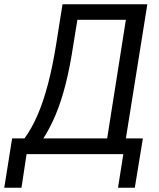

<svg xmlns="http://www.w3.org/2000/svg" viewBox="-61 -725 748 903"><path d="M-41 158 -4 -74H54Q88 -120 115.5 -183.5Q143 -247 165 -331Q187 -415 204 -522L233 -705H632L531 -74H611L573 158H494L519 0H64L40 158ZM143 -74H443L531 -632H303L284 -515Q268 -409 247.5 -328.5Q227 -248 201 -186Q175 -124 143 -74Z"/></svg>

Font: Nunito Sans 10pt Condensed Medium
Style: Italic
Weight: 500
Width: 3
Italic angle: -9°
Designer: Vernon Adams
Foundry: Vernon Adams
Version: Version 3.101;gftools[0.9.27]